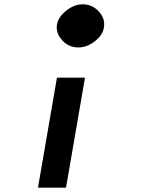

<svg xmlns="http://www.w3.org/2000/svg" viewBox="-20 -620 658 890"><path d="M363 -600Q407 -600 437.5 -567.5Q468 -535 462 -494Q457 -458 420 -429Q383 -400 343 -400Q299 -400 268.5 -433Q238 -466 244 -506Q250 -541 287 -570.5Q324 -600 363 -600ZM374 -260 286 250H156L244 -260Z"/></svg>

Font: Hermit
Style: Bold Italic
Weight: 700
Italic angle: -10°
Designer: Pablo Caro
Version: Version 2.000;PS 002.000;hotconv 1.0.88;makeotf.lib2.5.64775